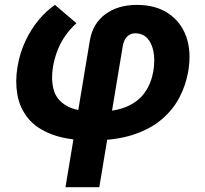

<svg xmlns="http://www.w3.org/2000/svg" viewBox="-20 -573 851 797"><path d="M251.8 204.1 352.9 -404.7Q365 -475.6 417.5 -514.2Q469.9 -552.7 548.6 -552.7Q624.6 -552.7 677.2 -518.4Q729.9 -484 752.6 -422.2Q775.3 -360.4 761.5 -277.9Q752.2 -221.6 725.6 -169.9Q699 -118.3 651.5 -77.7Q604 -37.1 532.5 -13.7Q460.9 9.8 362.1 9.8Q261 9.8 195.8 -15Q130.6 -39.7 96.1 -82.6Q61.7 -125.5 52.1 -180.3Q42.6 -235.2 52.5 -295.1Q62.4 -353.9 85.7 -403.2Q109 -452.4 140.8 -490.5Q172.7 -528.5 208.2 -552.7L297.3 -476.6Q272.2 -454.1 252.6 -426.7Q233 -399.2 219.8 -366.6Q206.6 -333.9 199.8 -295.1Q191.4 -242.5 202.8 -200.3Q214.2 -158.2 256.5 -133.8Q298.8 -109.4 382.2 -109.4Q458.1 -109.4 506.8 -130.7Q555.5 -152 581.8 -190.1Q608.1 -228.2 616.6 -277.9Q623.8 -323.4 617.1 -358.7Q610.4 -394 591.2 -414.4Q572 -434.8 540.6 -434.8Q520.8 -434.6 507.2 -420.5Q493.6 -406.3 489.8 -383L392.2 204.1Z"/></svg>

Font: Inter Tight
Style: Italic
Weight: 400
Italic angle: -9.39999°
Designer: Rasmus Andersson
Foundry: rsms
Version: Version 3.002